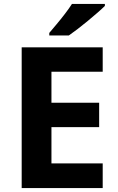

<svg xmlns="http://www.w3.org/2000/svg" viewBox="-20 -954 600 974"><path d="M501 0H90V-714H501V-590H241V-433H483V-309H241V-125H501ZM512 -924Q498 -910 475 -890Q452 -870 425.5 -848Q399 -826 373.5 -806.5Q348 -787 329 -774H230V-787Q246 -806 267.5 -831.5Q289 -857 310 -884.5Q331 -912 345 -934H512Z"/></svg>

Font: Noto Sans Adlam Unjoined
Style: Regular
Weight: 400
Designer: Mark Jamra, Neil Patel
Foundry: JamraPatel LLC
Version: Version 3.001